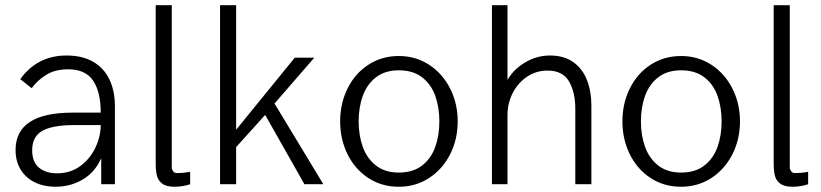

<svg xmlns="http://www.w3.org/2000/svg" viewBox="-20 -710 3164 740"><path d="M40 -131.8Q40 -275.9 259.8 -275.9H368.2Q368.2 -355.5 338.9 -399.2Q309.6 -442.9 242.2 -442.9Q192.9 -442.9 158.7 -421.9Q124.5 -400.9 102.1 -370.1L58.1 -404.8Q123.5 -496.1 236.8 -496.1Q296.9 -496.1 338.6 -472.2Q380.4 -448.2 401.6 -404.1Q422.9 -359.9 422.9 -299.8V0H370.1V-100.1Q345.7 -45.4 298.3 -17.8Q251 9.8 193.8 9.8Q148.9 9.8 114 -7.3Q79.1 -24.4 59.6 -56.4Q40 -88.4 40 -131.8ZM368.2 -228H267.1Q183.6 -228 143.8 -206.1Q104 -184.1 104 -130.9Q104 -85 130.6 -63.5Q157.2 -42 200.2 -42Q251.5 -42 289.6 -70.1Q327.6 -98.1 347.9 -141.4Q368.2 -184.6 368.2 -228Z M580.1 -81.5V-99.1V-689.9H642.1V-68.8Q642.1 -61.5 642.1 -60.3Q642.1 -59.1 646.7 -51Q651.4 -43 662.1 -43Q688.5 -43 712.9 -47.9V0Q702.6 3.9 686.3 6.8Q669.9 9.8 653.3 9.8Q620.6 9.8 604.7 -2.7Q588.9 -15.1 584.5 -33.9Q580.1 -52.7 580.1 -81.5Z M828.1 0V-689.9H890.1V-210L1116.2 -487.8H1191.4L1038.1 -311L1226.1 0H1153.3L1002 -267.1L890.1 -143.1V0Z M1291 -242.2Q1291 -311.5 1319.6 -369.1Q1348.1 -426.8 1399.7 -460.4Q1451.2 -494.1 1517.1 -494.1Q1582 -494.1 1633.8 -460.4Q1685.5 -426.8 1714.8 -368.9Q1744.1 -311 1744.1 -242.2Q1744.1 -172.9 1714.8 -115.2Q1685.5 -57.6 1633.8 -23.9Q1582 9.8 1517.1 9.8Q1451.2 9.8 1399.7 -23.9Q1348.1 -57.6 1319.6 -115.2Q1291 -172.9 1291 -242.2ZM1673.3 -242.2Q1673.3 -296.4 1657.5 -340.8Q1641.6 -385.3 1606.7 -412.1Q1571.8 -439 1517.1 -439Q1463.9 -439 1429.2 -412.1Q1394.5 -385.3 1378.4 -340.8Q1362.3 -296.4 1362.3 -242.2Q1362.3 -188 1378.4 -143.6Q1394.5 -99.1 1429.2 -72Q1463.9 -44.9 1517.1 -44.9Q1571.8 -44.9 1606.7 -72Q1641.6 -99.1 1657.5 -143.6Q1673.3 -188 1673.3 -242.2Z M1876 -689.9H1936V-401.9Q1959.5 -443.4 2004.4 -469.7Q2049.3 -496.1 2099.1 -496.1Q2153.8 -496.1 2189.7 -470.5Q2225.6 -444.8 2242.4 -401.1Q2259.3 -357.4 2259.3 -303.2V0H2197.3V-292Q2197.3 -353.5 2173.3 -395.8Q2149.4 -438 2089.8 -438Q2046.9 -438 2011.7 -414.6Q1976.6 -391.1 1956.3 -351.8Q1936 -312.5 1936 -267.1V0H1876Z M2378.9 -242.2Q2378.9 -311.5 2407.5 -369.1Q2436 -426.8 2487.5 -460.4Q2539.1 -494.1 2605 -494.1Q2669.9 -494.1 2721.7 -460.4Q2773.4 -426.8 2802.7 -368.9Q2832 -311 2832 -242.2Q2832 -172.9 2802.7 -115.2Q2773.4 -57.6 2721.7 -23.9Q2669.9 9.8 2605 9.8Q2539.1 9.8 2487.5 -23.9Q2436 -57.6 2407.5 -115.2Q2378.9 -172.9 2378.9 -242.2ZM2761.2 -242.2Q2761.2 -296.4 2745.4 -340.8Q2729.5 -385.3 2694.6 -412.1Q2659.7 -439 2605 -439Q2551.8 -439 2517.1 -412.1Q2482.4 -385.3 2466.3 -340.8Q2450.2 -296.4 2450.2 -242.2Q2450.2 -188 2466.3 -143.6Q2482.4 -99.1 2517.1 -72Q2551.8 -44.9 2605 -44.9Q2659.7 -44.9 2694.6 -72Q2729.5 -99.1 2745.4 -143.6Q2761.2 -188 2761.2 -242.2Z M2961.9 -81.5V-99.1V-689.9H3023.9V-68.8Q3023.9 -61.5 3023.9 -60.3Q3023.9 -59.1 3028.6 -51Q3033.2 -43 3043.9 -43Q3070.3 -43 3094.7 -47.9V0Q3084.5 3.9 3068.1 6.8Q3051.8 9.8 3035.2 9.8Q3002.4 9.8 2986.6 -2.7Q2970.7 -15.1 2966.3 -33.9Q2961.9 -52.7 2961.9 -81.5Z"/></svg>

Font: Acari Sans Light
Style: Regular
Weight: 300
Designer: Alfredo Marco Pradil and Stefan Peev
Foundry: Hanken Design Co.
Version: Version 1.045;January 11, 2019;FontCreator 11.5.0.2425 64-bi